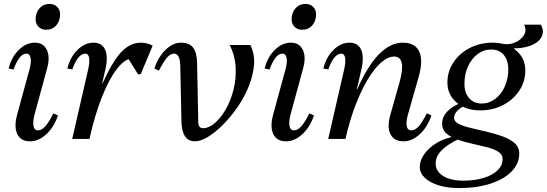

<svg xmlns="http://www.w3.org/2000/svg" viewBox="-20 -710 2794 981"><path d="M134 12Q86 12 68.5 -24.5Q51 -61 67 -122L130 -353Q141 -391 136.5 -413.5Q132 -436 115 -436Q79 -436 49 -355L24 -360Q39 -419 76.5 -455.5Q114 -492 158 -492Q202 -492 219.5 -454.5Q237 -417 220 -358L157 -127Q147 -89 151 -66.5Q155 -44 173 -44Q193 -44 211 -64Q229 -84 253 -131L276 -120Q257 -62 217.5 -25Q178 12 134 12ZM216 -558Q192 -558 177 -573Q162 -588 162 -611Q162 -646 182 -668Q202 -690 233 -690Q257 -690 272 -675Q287 -660 287 -637Q287 -603 267.5 -580.5Q248 -558 216 -558Z M391 0 467 -284H504Q555 -397 600 -444.5Q645 -492 700 -492Q730 -492 760 -477L699 -331H685L614 -445H656V-411Q619 -411 578 -358.5Q537 -306 500.5 -213.5Q464 -121 437 0ZM349 0 430 -353Q439 -393 435.5 -414.5Q432 -436 415 -436Q379 -436 349 -355L324 -360Q339 -419 376.5 -455.5Q414 -492 458 -492Q501 -492 517 -456Q533 -420 519 -358L437 0Z M976 12Q908 12 907 -94L901 -376Q900 -406 892 -421Q884 -436 869 -436Q851 -436 833.5 -416Q816 -396 792 -349L769 -360Q788 -419 826 -455.5Q864 -492 904 -492Q947 -492 966.5 -467Q986 -442 987 -387L993 -85Q994 -69 1000 -62Q1006 -55 1018 -55Q1047 -55 1077.5 -81Q1108 -107 1133.5 -151.5Q1159 -196 1173 -251.5Q1187 -307 1184 -366Q1181 -425 1154 -480H1259Q1282 -434 1278 -380.5Q1274 -327 1252 -271.5Q1230 -216 1195.5 -165.5Q1161 -115 1121.5 -75Q1082 -35 1044 -11.5Q1006 12 976 12Z M1442 12Q1394 12 1376.5 -24.5Q1359 -61 1375 -122L1438 -353Q1449 -391 1444.5 -413.5Q1440 -436 1423 -436Q1387 -436 1357 -355L1332 -360Q1347 -419 1384.5 -455.5Q1422 -492 1466 -492Q1510 -492 1527.5 -454.5Q1545 -417 1528 -358L1465 -127Q1455 -89 1459 -66.5Q1463 -44 1481 -44Q1501 -44 1519 -64Q1537 -84 1561 -131L1584 -120Q1565 -62 1525.5 -25Q1486 12 1442 12ZM1524 -558Q1500 -558 1485 -573Q1470 -588 1470 -611Q1470 -646 1490 -668Q1510 -690 1541 -690Q1565 -690 1580 -675Q1595 -660 1595 -637Q1595 -603 1575.5 -580.5Q1556 -558 1524 -558Z M2042 12Q1993 12 1975 -24.5Q1957 -61 1974 -122L2021 -288Q2058 -421 1994 -421Q1961 -421 1925.5 -389Q1890 -357 1856 -299Q1822 -241 1793.5 -165Q1765 -89 1745 0H1699L1768 -253H1805Q1910 -492 2038 -492Q2101 -492 2122 -446.5Q2143 -401 2119 -317L2065 -127Q2054 -89 2058 -66.5Q2062 -44 2081 -44Q2101 -44 2119 -64Q2137 -84 2161 -131L2184 -120Q2165 -62 2125.5 -25Q2086 12 2042 12ZM1657 0 1738 -353Q1747 -393 1743.5 -414.5Q1740 -436 1723 -436Q1687 -436 1657 -355L1632 -360Q1647 -419 1684.5 -455.5Q1722 -492 1766 -492Q1809 -492 1825 -456Q1841 -420 1827 -358L1745 0Z M2326 251Q2267 251 2221.5 237Q2176 223 2150.5 198.5Q2125 174 2125 143Q2125 110 2147 78.5Q2169 47 2206 23.5Q2243 0 2289 -10V-18H2324V0Q2263 30 2234.5 60Q2206 90 2206 125Q2206 165 2244 189Q2282 213 2347 213Q2406 213 2451.5 199Q2497 185 2522.5 160Q2548 135 2548 103Q2548 79 2525.5 65Q2503 51 2468 42Q2433 33 2393.5 24.5Q2354 16 2319 4Q2284 -8 2261.5 -27.5Q2239 -47 2239 -79Q2239 -113 2266 -141Q2293 -169 2343 -188L2363 -172Q2334 -162 2317 -144.5Q2300 -127 2300 -108Q2300 -89 2324 -77Q2348 -65 2386 -56Q2424 -47 2466.5 -37Q2509 -27 2547 -13.5Q2585 0 2609 21Q2633 42 2633 75Q2633 126 2594 166Q2555 206 2485.5 228.5Q2416 251 2326 251ZM2433 -146Q2360 -146 2313 -186Q2266 -226 2266 -288Q2266 -345 2297 -391.5Q2328 -438 2380.5 -465Q2433 -492 2497 -492Q2571 -492 2617.5 -452Q2664 -412 2664 -350Q2664 -293 2633 -246.5Q2602 -200 2550 -173Q2498 -146 2433 -146ZM2441 -181Q2479 -181 2510 -204.5Q2541 -228 2559 -267.5Q2577 -307 2577 -356Q2577 -403 2553.5 -430Q2530 -457 2489 -457Q2451 -457 2420 -433.5Q2389 -410 2371 -370.5Q2353 -331 2353 -282Q2353 -236 2377 -208.5Q2401 -181 2441 -181ZM2548 -454 2549 -486Q2582 -480 2612 -493Q2642 -506 2657 -530.5Q2672 -555 2658 -584H2744Q2758 -557 2752 -534.5Q2746 -512 2725.5 -496Q2705 -480 2674 -471.5Q2643 -463 2606 -463V-454Z"/></svg>

Font: Platypi Light Light
Style: Italic
Weight: 300
Italic angle: -13°
Version: Version 1.200